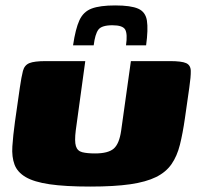

<svg xmlns="http://www.w3.org/2000/svg" viewBox="-20 -685 724 707"><path d="M661 -250Q653 -194 642.5 -152Q632 -110 611.5 -80.5Q591 -51 554.5 -33Q518 -15 459.5 -6.5Q401 2 312 2Q220 2 162.5 -6.5Q105 -15 74.5 -33Q44 -51 33.5 -79Q23 -107 25.5 -146Q28 -185 35 -236L53 -362Q59 -403 64.5 -424Q70 -445 88 -452.5Q106 -460 149 -460H294L259 -205Q254 -165 259.5 -147Q265 -129 283 -124.5Q301 -120 330 -120Q378 -120 398.5 -137.5Q419 -155 426 -203L462 -460H605Q649 -460 665.5 -452.5Q682 -445 682.5 -424Q683 -403 677 -362ZM404 -665Q462 -665 489 -653Q516 -641 521 -609Q526 -577 518 -518H444Q450 -560 441 -576Q432 -592 394 -592Q354 -592 342 -575.5Q330 -559 325 -518H249Q258 -579 272.5 -610.5Q287 -642 317.5 -653.5Q348 -665 404 -665Z"/></svg>

Font: Genos Thin Black
Style: Italic
Weight: 900
Italic angle: -8°
Version: Version 1.010